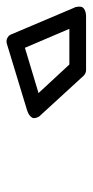

<svg xmlns="http://www.w3.org/2000/svg" viewBox="129 -974 280 578"><g transform="rotate(-90 269.0 -685.0)"><path d="M211.9 -702.1Q210.9 -703.1 209 -705.1Q207 -707 204.6 -712.6Q202.1 -718.3 202.4 -723.4Q202.6 -728.5 209 -734.4Q215.3 -740.2 228 -744.1L425.8 -804.2Q434.6 -807.1 442.9 -803.2Q451.2 -799.3 454.1 -792L534.2 -603Q535.2 -601.6 536.1 -599.1Q537.1 -596.7 537.8 -590.1Q538.6 -583.5 536.9 -578.6Q535.2 -573.7 527.6 -569.8Q520 -565.9 506.8 -565.9H347.2Q337.4 -565.9 330.1 -573.2ZM277.8 -709 363.8 -616.2H471.2L414.1 -750Z"/></g></svg>

Font: Trueno Black Outline
Style: Italic
Weight: 900
Width: 6
Designer: Julieta Ulanovsky
Foundry: Julieta Ulanovsky
Version: Version 3.001b | FøM Fix